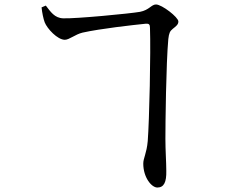

<svg xmlns="http://www.w3.org/2000/svg" viewBox="-20 -789 1040 859"><path d="M641 -158C636 -102 621 -82 621 -57C621 5 658 50 684 50C714 50 725 25 724 -24C724 -64 720 -115 720 -168C720 -236 723 -504 733 -614C736 -640 740 -650 753 -660C768 -672 778 -679 778 -693C778 -712 704 -769 678 -769C657 -769 648 -744 606 -736C560 -728 320 -705 263 -707C224 -708 206 -737 185 -764L166 -756C168 -734 174 -705 180 -689C191 -661 237 -611 270 -611C290 -611 316 -635 349 -643C430 -661 574 -677 633 -683C647 -684 651 -679 651 -664C655 -555 648 -250 641 -158Z"/></svg>

Font: Noto Serif CJK JP Medium
Style: Regular
Weight: 500
Designer: Ryoko NISHIZUKA 西塚涼子 (kana & ideographs); Frank Grießhammer (Latin, Greek & Cyrillic); Wenlong ZHANG 张文龙 (bopomofo); San
Foundry: Adobe Systems Incorporated
Version: Version 1.000;PS 1;hotconv 16.6.53;makeotf.lib2.5.65590